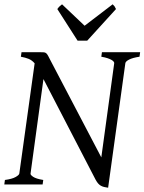

<svg xmlns="http://www.w3.org/2000/svg" viewBox="-20 -858 672 893"><path d="M628.9 -594.2Q596.7 -589.4 580.3 -580.8Q564 -572.3 563 -564L482.9 15.1Q472.7 13.7 464.4 11.7Q456.1 9.8 449.2 5.9Q442.4 2 436.5 -4.6Q430.7 -11.2 424.8 -22L182.1 -490.2L122.1 -50.8Q120.6 -44.9 134.3 -35.6Q147.9 -26.4 181.2 -21L178.2 0H0L2.9 -21Q36.1 -25.4 52.5 -34.7Q68.8 -43.9 69.8 -50.8L141.1 -563.5Q128.4 -578.1 113.3 -584.2Q98.1 -590.3 77.1 -594.2L80.1 -615.2H167Q177.7 -615.2 183.8 -614.7Q189.9 -614.3 194.6 -610.6Q199.2 -606.9 203.4 -599.1Q207.5 -591.3 214.8 -577.1L451.2 -126L511.2 -564Q511.7 -566.9 508.8 -571Q505.9 -575.2 498.8 -579.3Q491.7 -583.5 480 -587.4Q468.3 -591.3 451.2 -594.2L454.1 -615.2H631.8ZM385.7 -668.9H340.8L246.6 -815.9Q253.4 -825.2 257.3 -828.6Q261.2 -832 268.6 -837.9L373.5 -738.3L503.9 -837.9Q509.8 -832.5 512.5 -828.9Q515.1 -825.2 519.5 -815.9Z"/></svg>

Font: Gentium Basic
Style: Italic
Weight: 400
Italic angle: -8°
Designer: J. Victor Gaultney and Annie Olsen
Foundry: SIL International
Version: Version 1.102; 2013; Maintenance release